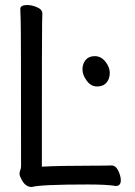

<svg xmlns="http://www.w3.org/2000/svg" viewBox="-20 -731 540 766"><path d="M107 15Q80 15 65 -17Q58 -29 58 -37Q58 -46 61 -52.5Q64 -59 64 -70Q64 -621 62.5 -649.5Q61 -678 61 -695Q61 -711 89 -711Q107 -711 128 -702Q149 -693 149 -677Q149 -665 148 -639.5Q147 -614 147 -66Q213 -70 349 -70Q411 -70 424 -71Q442 -71 452 -49.5Q462 -28 462 -12Q462 11 442 11Q408 5 331 5Q142 5 107 15ZM367 -386Q343 -386 326 -409Q309 -432 309 -454Q309 -476 321.5 -491.5Q334 -507 358 -507Q383 -507 400.5 -485Q418 -463 418 -440Q418 -417 405 -401.5Q392 -386 367 -386Z"/></svg>

Font: LXGW WenKai Mono Medium
Style: Regular
Weight: 500
Monospace: yes
Designer: LXGW / Fontworks Inc.
Foundry: LXGW / Fontworks Inc.
Version: Version 1.520; June 14, 2025